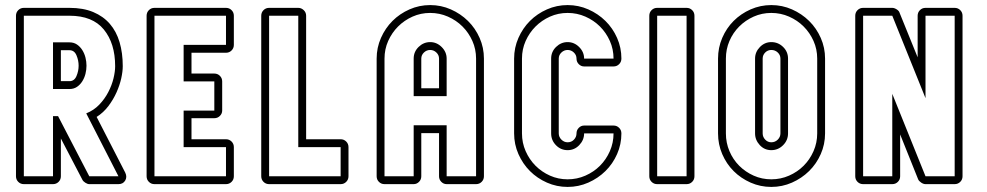

<svg xmlns="http://www.w3.org/2000/svg" viewBox="-20 -726 3891 757"><path d="M220 -180V-31Q220 -18 211 -9Q202 0 189 0H74Q61 0 52 -9Q43 -18 43 -31V-664Q43 -677 52 -686Q61 -695 74 -695H254Q308 -695 347.5 -678.5Q387 -662 413 -632Q439 -602 451.5 -559.5Q464 -517 464 -465Q464 -444 458 -417Q452 -390 439.5 -362Q427 -334 407.5 -308Q388 -282 361 -265L474 -45Q482 -28 473.5 -14Q465 0 447 0H332Q325 0 316.5 -5.5Q308 -11 305 -17ZM220 -406H254Q273 -406 281.5 -426Q290 -446 290 -467Q290 -488 281.5 -508Q273 -528 254 -528H220ZM189 -559H254Q271 -559 283.5 -550.5Q296 -542 304.5 -528.5Q313 -515 317 -499Q321 -483 321 -467Q321 -451 317 -435Q313 -419 304.5 -405.5Q296 -392 283.5 -383.5Q271 -375 254 -375H189ZM332 -31H447L320 -279Q350 -291 371.5 -313.5Q393 -336 407 -363Q421 -390 427.5 -417Q434 -444 434 -465Q434 -555 389.5 -609.5Q345 -664 254 -664H74V-31H189V-268H209Z M589 0Q576 0 567 -9Q558 -18 558 -31V-664Q558 -677 567 -686Q576 -695 589 -695H871Q884 -695 893 -686Q902 -677 902 -664V-549Q902 -536 893 -527Q884 -518 871 -518H735V-436H825Q838 -436 847 -427Q856 -418 856 -405V-290Q856 -278 847 -269Q838 -260 825 -260H735V-177H871Q884 -177 893 -168Q902 -159 902 -146V-31Q902 -18 893 -9Q884 0 871 0ZM871 -31V-146H704V-290H825V-405H704V-549H871V-664H589V-31Z M1041 0Q1028 0 1019 -9Q1010 -18 1010 -31V-664Q1010 -677 1019 -686Q1028 -695 1041 -695H1156Q1168 -695 1177.5 -686Q1187 -677 1187 -664V-177H1323Q1336 -177 1345 -168Q1354 -159 1354 -146V-31Q1354 -18 1345 -9Q1336 0 1323 0ZM1323 -31V-146H1156V-664H1041V-31Z M1711 -201H1641V-31Q1641 -18 1632 -9Q1623 0 1611 0H1496Q1483 0 1474 -9Q1465 -18 1465 -31V-495Q1465 -538 1482 -576.5Q1499 -615 1527.5 -643.5Q1556 -672 1594.5 -689Q1633 -706 1676 -706Q1719 -706 1757.5 -689Q1796 -672 1825 -643.5Q1854 -615 1871 -576.5Q1888 -538 1888 -495V-31Q1888 -18 1879 -9Q1870 0 1857 0H1741Q1729 0 1720 -9Q1711 -18 1711 -31ZM1711 -378V-495Q1711 -509 1700.5 -519Q1690 -529 1676 -529Q1662 -529 1651.5 -519Q1641 -509 1641 -495V-378ZM1611 -347V-495Q1611 -522 1630.5 -541Q1650 -560 1676 -560Q1702 -560 1721.5 -540.5Q1741 -521 1741 -495V-347ZM1741 -31H1857V-495Q1857 -532 1842.5 -564.5Q1828 -597 1803.5 -621.5Q1779 -646 1746 -660.5Q1713 -675 1676 -675Q1639 -675 1606.5 -660.5Q1574 -646 1549.5 -621.5Q1525 -597 1510.5 -564.5Q1496 -532 1496 -495V-31H1611V-232H1741Z M2218 -706Q2261 -706 2299.5 -689Q2338 -672 2367 -643.5Q2396 -615 2413 -576.5Q2430 -538 2430 -495Q2430 -482 2421 -473Q2412 -464 2399 -464H2283Q2271 -464 2262 -473Q2253 -482 2253 -495Q2253 -509 2242.5 -519Q2232 -529 2218 -529Q2204 -529 2193.5 -519Q2183 -509 2183 -495V-200Q2183 -186 2193.5 -175.5Q2204 -165 2218 -165Q2233 -165 2243 -175.5Q2253 -186 2253 -200Q2253 -213 2262 -222Q2271 -231 2283 -231H2399Q2412 -231 2421 -222Q2430 -213 2430 -200Q2430 -157 2413 -118.5Q2396 -80 2367 -51.5Q2338 -23 2299.5 -6Q2261 11 2218 11Q2175 11 2136.5 -6Q2098 -23 2069.5 -51.5Q2041 -80 2024 -118.5Q2007 -157 2007 -200V-495Q2007 -538 2024 -576.5Q2041 -615 2069.5 -643.5Q2098 -672 2136.5 -689Q2175 -706 2218 -706ZM2218 -675Q2181 -675 2148.5 -660.5Q2116 -646 2091.5 -621.5Q2067 -597 2052.5 -564.5Q2038 -532 2038 -495V-200Q2038 -163 2052.5 -130Q2067 -97 2091.5 -72.5Q2116 -48 2148.5 -33.5Q2181 -19 2218 -19Q2255 -19 2288 -33.5Q2321 -48 2345.5 -72.5Q2370 -97 2384.5 -130Q2399 -163 2399 -200H2283Q2283 -174 2264 -154Q2245 -134 2218 -134Q2191 -134 2172 -153.5Q2153 -173 2153 -200V-495Q2153 -522 2172.5 -541Q2192 -560 2218 -560Q2244 -560 2263.5 -540.5Q2283 -521 2283 -495H2399Q2399 -532 2384.5 -564.5Q2370 -597 2345.5 -621.5Q2321 -646 2288 -660.5Q2255 -675 2218 -675Z M2571 0Q2558 0 2549 -9Q2540 -18 2540 -31V-664Q2540 -677 2549 -686Q2558 -695 2571 -695H2687Q2700 -695 2709 -686Q2718 -677 2718 -664V-31Q2718 -18 2709 -9Q2700 0 2687 0ZM2687 -31V-664H2571V-31Z M3021 -706Q3064 -706 3102.5 -689Q3141 -672 3170 -643.5Q3199 -615 3216 -576.5Q3233 -538 3233 -495V-200Q3233 -157 3216 -118.5Q3199 -80 3170 -51.5Q3141 -23 3102.5 -6Q3064 11 3021 11Q2978 11 2939.5 -6Q2901 -23 2872.5 -51.5Q2844 -80 2827.5 -118.5Q2811 -157 2811 -200V-495Q2811 -538 2827.5 -576.5Q2844 -615 2872.5 -643.5Q2901 -672 2939.5 -689Q2978 -706 3021 -706ZM3057 -495Q3057 -509 3046.5 -519Q3036 -529 3021 -529Q3007 -529 2997 -519Q2987 -509 2987 -495V-200Q2987 -186 2997 -175.5Q3007 -165 3021 -165Q3036 -165 3046.5 -175.5Q3057 -186 3057 -200ZM3087 -200Q3087 -173 3067.5 -153.5Q3048 -134 3021 -134Q2994 -134 2975.5 -154Q2957 -174 2957 -200V-495Q2957 -521 2976 -540.5Q2995 -560 3021 -560Q3048 -560 3067.5 -541Q3087 -522 3087 -495ZM3021 -675Q2984 -675 2951.5 -660.5Q2919 -646 2894.5 -621.5Q2870 -597 2856 -564.5Q2842 -532 2842 -495V-200Q2842 -163 2856 -130Q2870 -97 2894.5 -72.5Q2919 -48 2951.5 -33.5Q2984 -19 3021 -19Q3058 -19 3091 -33.5Q3124 -48 3148.5 -72.5Q3173 -97 3187.5 -130Q3202 -163 3202 -200V-495Q3202 -532 3187.5 -564.5Q3173 -597 3148.5 -621.5Q3124 -646 3091 -660.5Q3058 -675 3021 -675Z M3352 -664Q3352 -677 3361 -686Q3370 -695 3383 -695H3498Q3506 -695 3515.5 -689Q3525 -683 3527 -675L3598 -500V-664Q3598 -677 3607 -686Q3616 -695 3629 -695H3744Q3757 -695 3766 -686Q3775 -677 3775 -664V-31Q3775 -18 3766 -9Q3757 0 3744 0H3629Q3621 0 3612 -6Q3603 -12 3600 -19L3529 -196V-31Q3529 -18 3520 -9Q3511 0 3498 0H3383Q3370 0 3361 -9Q3352 -18 3352 -31ZM3383 -31H3498V-356L3629 -31H3744V-664H3629V-339L3498 -664H3383Z"/></svg>

Font: Lichte PostBus
Style: Regular
Weight: 400
Designer: Peter Wiegel
Version: Version 1.001